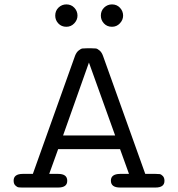

<svg xmlns="http://www.w3.org/2000/svg" viewBox="-20 -839 798 859"><path d="M41 -30.8Q41 -60.5 81.1 -61H127L315.9 -589.8Q321.8 -605 331.8 -613Q341.8 -621.1 348.9 -622.1Q356 -623 369.1 -623H388.2Q402.3 -623 409.2 -622.1Q416 -621.1 425.5 -613Q435.1 -605 440.9 -588.9L629.9 -61H675.8Q688 -61 694.6 -60.1Q701.2 -59.1 708.5 -51.5Q715.8 -43.9 715.8 -29.8Q715.8 0 675.8 0H517.1Q476.1 0 476.1 -30.8Q476.1 -60.5 517.1 -61H557.1L517.1 -171.9H240.2L200.2 -61H240.2Q281.2 -61 280.8 -29.8Q280.8 0 240.2 0H81.1Q68.8 0 62.5 -1Q56.2 -2 48.6 -9.3Q41 -16.6 41 -30.8ZM227.1 -769Q227.1 -791 241.9 -805.2Q256.8 -819.3 276.9 -819.3Q298.8 -819.3 312.7 -804.2Q326.7 -789.1 326.7 -769Q326.7 -750 312.3 -734.6Q297.9 -719.2 276.9 -719.2Q254.9 -719.2 241 -734.1Q227.1 -749 227.1 -769ZM262.2 -232.9H495.1L377.9 -559.1ZM431.2 -769Q431.2 -791 446 -805.2Q460.9 -819.3 481 -819.3Q502.9 -819.3 516.8 -804.2Q530.8 -789.1 530.8 -769Q530.8 -750 516.4 -734.6Q502 -719.2 481 -719.2Q459 -719.2 445.1 -734.1Q431.2 -749 431.2 -769Z"/></svg>

Font: CMU Typewriter Text Variable Width
Style: Medium
Weight: 500
Version: Version 0.7.0